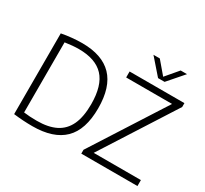

<svg xmlns="http://www.w3.org/2000/svg" viewBox="-183 -1216 1593 1491"><g transform="rotate(30 614.0 -470.0)"><path d="M89 -5V-729Q132.5 -737.5 180.2 -742.2Q228 -747 272 -747Q451.5 -747 541.8 -653.8Q632 -560.5 632 -370Q632 -177.5 538.5 -86Q445 5.5 257.5 5.5Q175 5.5 89 -5ZM569 -370Q569 -537.5 496 -615.8Q423 -694 272.5 -694Q219 -694 149.5 -683.5V-55Q200 -48 267 -48Q369 -48 435.8 -81.5Q502.5 -115 535.8 -186Q569 -257 569 -370ZM774.5 -53.5H1197.5V0H694V-34.5L1111.5 -686.5H700V-740H1191.5V-705.5ZM1039.5 -945H1096.5L975.5 -806H917L795.5 -945H852.5L946 -835Z"/></g></svg>

Font: Encode Sans Light
Style: Regular
Weight: 300
Designer: Multiple Designers
Foundry: Impallari Type
Version: Version 2.000